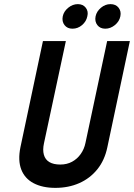

<svg xmlns="http://www.w3.org/2000/svg" viewBox="-20 -899 649 930"><path d="M357 -879Q332 -879 310.5 -861.5Q289 -844 284 -820Q279 -795 292.5 -777.5Q306 -760 331 -760Q357 -760 377.5 -777.5Q398 -795 403 -820Q409 -844 395.5 -861.5Q382 -879 357 -879ZM515 -879Q490 -879 469 -861.5Q448 -844 443 -820Q438 -795 451.5 -777.5Q465 -760 490 -760Q515 -760 536.5 -777.5Q558 -795 563 -820Q568 -844 554.5 -861.5Q541 -879 515 -879ZM500 -186 609 -700H499L394 -207Q388 -177 371 -153Q354 -129 329 -115.5Q304 -102 272 -102Q239 -102 219 -114Q199 -126 192.5 -149.5Q186 -173 193 -205L299 -700H188L79 -186Q66 -122 83 -78Q100 -34 143 -11.5Q186 11 248 11Q312 11 364 -12Q416 -35 451.5 -79Q487 -123 500 -186Z"/></svg>

Font: Advent Pro
Style: Bold Italic
Weight: 700
Italic angle: -12°
Designer: VivaRado, Andreas Kalpakidis
Foundry: VivaRado, Andreas Kalpakidis
Version: Version 3.000